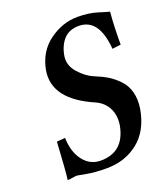

<svg xmlns="http://www.w3.org/2000/svg" viewBox="-125 -745 728 842"><g transform="rotate(-20 238.5 -324.0)"><path d="M477.1 -630.9Q471.2 -566.9 471.2 -479L431.2 -474.1Q419.9 -619.1 326.2 -619.1Q281.2 -619.1 255.6 -591.1Q230 -563 222.2 -517.1Q215.3 -474.1 247.1 -438.5Q278.8 -402.8 314.9 -388.2Q348.1 -375 372.6 -360.1Q397 -345.2 420.4 -321Q443.8 -296.9 452.9 -262Q461.9 -227.1 455.1 -184.1Q438 -87.9 376.5 -39.1Q314.9 9.8 229 9.8Q172.9 9.8 135.5 2.4Q98.1 -4.9 95.2 -4.9Q85.4 -4.9 71.8 -2.4Q58.1 0 49.8 0Q55.7 -44.9 63 -174.8L102.1 -178.2Q104 -111.3 135.5 -71Q167 -30.8 215.8 -30.8Q323.7 -30.8 346.2 -145Q354 -189.9 337.4 -224.9Q320.8 -259.8 282.2 -277.8Q103 -355 125 -484.9Q140.1 -567.9 202.1 -613Q264.2 -658.2 334 -658.2Q387.2 -658.2 427.2 -645.5Q467.3 -632.8 477.1 -630.9Z"/></g></svg>

Font: Linux Libertine
Style: Semibold Italic
Weight: 600
Italic angle: -11.5°
Designer: Philipp H. Poll
Foundry: Philipp H. Poll
Version: Version 5.1.2 ; ttfautohint (v0.9)